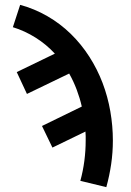

<svg xmlns="http://www.w3.org/2000/svg" viewBox="-20 -558 540 791"><path d="M418 213 311 187Q322 147 327.5 105Q333 63 333 21Q333 12 333 2.5Q333 -7 332 -16L196 50L153 -39L317 -119Q309 -154 296 -188.5Q283 -223 265 -255L91 -171L49 -261L206 -337Q171 -375 126.5 -403Q82 -431 33 -446L63 -538Q122 -522 175 -491.5Q228 -461 271.5 -418.5Q315 -376 348 -324.5Q381 -273 402.5 -216.5Q424 -160 434.5 -99.5Q445 -39 445 21Q445 70 438 118Q431 166 418 213Z"/></svg>

Font: Iosevka Slab
Style: Bold
Weight: 700
Monospace: yes
Designer: Belleve Invis
Foundry: Belleve Invis
Version: Version 11.1.1; ttfautohint (v1.8.3)